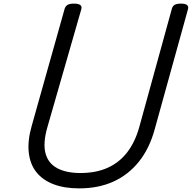

<svg xmlns="http://www.w3.org/2000/svg" viewBox="-20 -1023 1061 1062"><path d="M418 19Q336 19 276 -4Q216 -27 181 -71Q146 -115 139 -180.5Q132 -246 156 -329L338 -976Q343 -990 354.5 -996.5Q366 -1003 389 -1003Q412 -1003 423 -996Q434 -989 430 -973L242 -319Q217 -232 231.5 -176Q246 -120 296 -93Q346 -66 425 -66Q511 -66 575.5 -95Q640 -124 683.5 -180.5Q727 -237 750 -319L931 -976Q935 -990 946.5 -996.5Q958 -1003 981 -1003Q1028 -1003 1020 -973L836 -309Q807 -202 748.5 -129Q690 -56 607 -18.5Q524 19 418 19Z"/></svg>

Font: Playwrite AU SA
Style: Regular
Weight: 400
Designer: Veronika Burian, José Scaglione
Foundry: TypeTogether
Version: Version 1.002